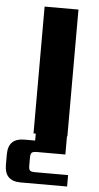

<svg xmlns="http://www.w3.org/2000/svg" viewBox="-94 -658 483 938"><g transform="rotate(5 148.0 -189.0)"><path d="M111 188H272V244H44Q-35 244 -35 165V113Q-35 34 44 34H97V0H86V-622H252V0H250V89H111Q91 89 85 95Q79 101 79 120V158Q79 177 85 182.5Q91 188 111 188Z"/></g></svg>

Font: Sarpanch
Style: Bold
Weight: 700
Designer: Manushi Parikh (Devanagari and Latin), Jyotish Sonowal (Devanagari)
Foundry: Indian Type Foundry
Version: Version 2.004;PS 1.0;hotconv 1.0.78;makeotf.lib2.5.61930; tt